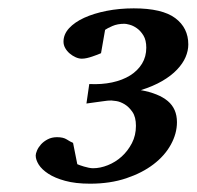

<svg xmlns="http://www.w3.org/2000/svg" viewBox="-20 -815 473 462"><path d="M433.1 -708Q433.1 -692.9 426.5 -677.5Q419.9 -662.1 406 -647.5Q392.1 -632.8 370.4 -620.1Q348.6 -607.4 318.8 -598.1Q361.8 -590.3 383.8 -571.8Q405.8 -553.2 405.8 -521Q405.8 -493.7 391.1 -467Q376.5 -440.4 349.4 -419.7Q322.3 -398.9 283.7 -386Q245.1 -373 196.8 -373Q161.6 -373 136.7 -379.9Q111.8 -386.7 96.2 -397Q80.6 -407.2 73.2 -418.9Q65.9 -430.7 65.9 -440.9Q65.9 -445.3 69.1 -452.9Q72.3 -460.4 78.6 -467.5Q85 -474.6 94.7 -479.7Q104.5 -484.9 117.2 -484.9Q132.3 -484.9 140.6 -479.5Q148.9 -474.1 155.8 -471.2L166 -419.9Q168 -418.9 172.1 -417.5Q176.3 -416 181.9 -414.3Q187.5 -412.6 193.4 -411.4Q199.2 -410.2 204.1 -410.2Q221.2 -410.2 239.5 -417.5Q257.8 -424.8 272.7 -438.2Q287.6 -451.7 297.4 -470.5Q307.1 -489.3 307.1 -512.2Q307.1 -533.2 298.8 -545.4Q290.5 -557.6 280 -564Q269.5 -570.3 260 -571.8Q250.5 -573.2 248 -573.2Q243.7 -573.2 238.8 -572.8Q233.9 -572.3 227.3 -571.3Q220.7 -570.3 211.2 -569.1Q201.7 -567.9 188 -565.9L194.8 -612.8Q224.6 -611.3 249.8 -616.7Q274.9 -622.1 293.2 -633.5Q311.5 -645 321.8 -661.9Q332 -678.7 332 -700.2Q332 -718.3 325.2 -729.5Q318.4 -740.7 309.3 -747.1Q300.3 -753.4 291.7 -755.6Q283.2 -757.8 279.8 -757.8Q262.7 -757.8 250.5 -752.4Q238.3 -747.1 232.9 -743.2L223.1 -687Q219.7 -685.5 214.1 -683.3Q208.5 -681.2 202.1 -679Q195.8 -676.8 189.2 -675.3Q182.6 -673.8 176.8 -673.8Q169.9 -673.8 162.1 -677.2Q154.3 -680.7 147.7 -686.3Q141.1 -691.9 137 -699.2Q132.8 -706.5 132.8 -714.8Q132.8 -732.4 146.2 -747.1Q159.7 -761.7 182.6 -772.2Q205.6 -782.7 236.3 -788.8Q267.1 -794.9 301.8 -794.9Q370.1 -794.9 401.6 -771.5Q433.1 -748 433.1 -708Z"/></svg>

Font: Charis SIL Eur
Style: Bold Italic
Weight: 700
Italic angle: -11°
Foundry: SIL International
Version: Version 5.000